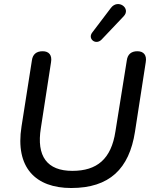

<svg xmlns="http://www.w3.org/2000/svg" viewBox="-20 -934 772 963"><path d="M337 9C529 9 628 -87 657 -273L711 -622C717 -657 701 -677 669 -677C639 -677 620 -662 616 -631L559 -275C538 -136 466 -77 343 -77C216 -77 162 -150 185 -292L236 -622C242 -657 226 -677 194 -677C163 -677 144 -662 140 -631L88 -300C55 -93 159 9 337 9ZM489 -735 600 -852C639 -892 572 -942 536 -894L442 -770C419 -739 460 -706 489 -735Z"/></svg>

Font: SN Pro Medium
Style: Italic
Weight: 400
Italic angle: -9°
Designer: Tobias Whetton
Foundry: Supernotes
Version: Version 1.001;Glyphs 3.2 (3249)